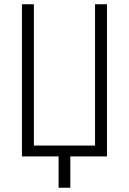

<svg xmlns="http://www.w3.org/2000/svg" viewBox="-20 -734 605 901"><path d="M255 147V0H83V-714H139V-51H426V-714H482V0H310V147Z"/></svg>

Font: Noto Sans Condensed Light
Style: Regular
Weight: 300
Width: 3
Designer: Monotype Design Team
Foundry: Monotype Imaging Inc.
Version: Version 2.013; ttfautohint (v1.8.4.7-5d5b)